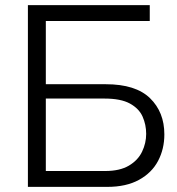

<svg xmlns="http://www.w3.org/2000/svg" viewBox="-20 -730 692 750"><path d="M89 0V-710H565V-648H159V-401H393Q510 -401 566 -346.5Q622 -292 622 -205Q622 -148 597.5 -101.5Q573 -55 523 -27.5Q473 0 399 0ZM159 -62H391Q448 -62 483.5 -83Q519 -104 535 -137.5Q551 -171 551 -207Q551 -243 537 -274.5Q523 -306 487.5 -325.5Q452 -345 388 -345H159Z"/></svg>

Font: Raleway
Style: Regular
Weight: 400
Designer: Matt McInerney, Pablo Impallari, Rodrigo Fuenzalida
Foundry: Matt McInerney, Pablo Impallari, Rodrigo Fuenzalida
Version: Version 4.101;RELEASE